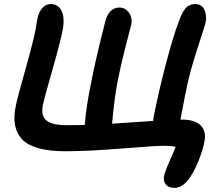

<svg xmlns="http://www.w3.org/2000/svg" viewBox="-20 -746 1065 942"><path d="M835.9 175.8Q806.2 175.8 793 158.2Q779.8 140.6 785.2 117.2Q788.6 97.2 811.5 45.7Q834.5 -5.9 841.8 -25.9Q816.4 -30.8 783.2 -30.8Q744.6 -30.8 576.9 -17.3Q409.2 -3.9 301.8 -3.9Q221.7 -3.9 168.2 -19Q114.7 -34.2 87.9 -63Q61 -91.8 53.5 -133.5Q45.9 -175.3 58.1 -229Q65.4 -266.6 103.3 -400.1Q141.1 -533.7 154.8 -602.1Q158.7 -629.9 163.1 -652.8Q169.4 -684.6 186.5 -705.3Q203.6 -726.1 229 -726.1Q266.1 -726.1 282.5 -691.9Q298.8 -657.7 287.1 -596.2Q273.4 -529.3 235.8 -398.9Q198.2 -268.6 189.9 -228Q180.2 -178.2 208 -155Q235.8 -131.8 305.2 -131.8Q366.2 -131.8 396 -132.8Q402.3 -222.7 430.2 -356Q451.2 -463.9 497.1 -643.1Q504.9 -673.3 522.5 -691.2Q540 -709 565.9 -709Q594.2 -709 612.3 -684.1Q630.4 -659.2 624 -626Q622.6 -618.7 598.4 -526.4Q574.2 -434.1 559.1 -356.9Q541.5 -270 529.8 -139.2Q571.3 -141.6 642.3 -146.7Q713.4 -151.9 731.9 -152.8Q731.9 -165 734.9 -178.2Q761.2 -308.6 795.4 -438Q829.6 -567.4 856 -637.2Q873 -686 890.9 -706.1Q908.7 -726.1 938 -726.1Q969.7 -726.1 982.7 -698.2Q995.6 -670.4 988.8 -637.2Q986.3 -624.5 975.8 -592.3Q965.3 -560.1 947.8 -505.6Q930.2 -451.2 916 -399.9Q907.2 -367.7 898.7 -328.9Q890.1 -290 879.4 -232.4Q868.7 -174.8 865.2 -159.2H873Q937 -159.2 965.1 -130.1Q993.2 -101.1 982.9 -50.8Q975.1 -8.8 953.1 45.4Q931.2 99.6 904.8 134.8Q872.6 175.8 835.9 175.8Z"/></svg>

Font: Shantell Sans Bouncy
Style: Italic
Weight: 600
Italic angle: -11.31°
Designer: Stephen Nixon, Anya Danilova, Shantell Martin
Foundry: Arrow Type
Version: Version 1.006;[9816181b4]